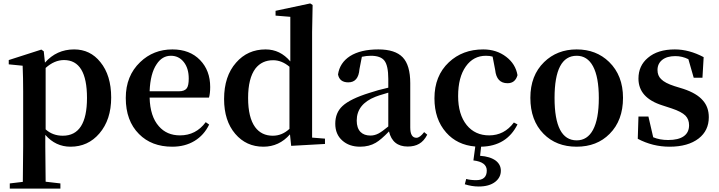

<svg xmlns="http://www.w3.org/2000/svg" viewBox="-20 -839 4188 1119"><path d="M37 260V230L113 221Q115 77 115 16V-306Q115 -384 112 -456L31 -464V-489L221 -550L235 -540L242 -474Q310 -551 412 -551Q506 -551 565 -477Q628 -400 628 -270.5Q628 -141 559 -61Q493 16 391 16Q304 16 244 -53V16Q244 76 246 220L332 230V260ZM346 -48Q487 -48 487 -268Q487 -489 353 -489Q297 -489 246 -443V-85Q287 -48 346 -48Z M984 16Q863 16 790 -58Q713 -135 713 -268Q713 -397 797 -477Q874 -551 985 -551Q1086 -551 1146 -489Q1205 -428 1205 -332Q1205 -294 1198 -270H852Q855 -160 906 -103Q952 -50 1029 -50Q1122 -50 1179 -127L1199 -113Q1169 -51 1113.5 -17.5Q1058 16 984 16ZM852 -307H1023Q1056 -307 1069 -325Q1080 -341 1080 -381Q1080 -441 1051 -477.5Q1022 -514 976 -514Q925 -514 893 -465Q856 -411 852 -307Z M1515 16Q1415 16 1351 -59Q1286 -135 1286 -262Q1286 -395 1356 -474Q1423 -551 1528 -551Q1613 -551 1672 -481V-741L1586 -748V-776L1788 -819L1802 -810L1799 -652V-37L1874 -31V0L1677 11L1670 -56Q1607 16 1515 16ZM1570 -48Q1624 -48 1667 -88V-450Q1622 -488 1572 -488Q1507 -488 1469 -440Q1426 -383 1426 -268Q1426 -154 1467 -98Q1504 -48 1570 -48Z M2079 16Q2015 16 1975 -20Q1934 -56 1934 -118Q1934 -182 1976 -221Q2021 -263 2134 -298Q2181 -314 2243 -328V-379Q2243 -457 2220 -486Q2198 -514 2141 -514Q2116 -514 2089 -508L2075 -436Q2069 -359 2010 -359Q1959 -359 1950 -405Q1960 -473 2020 -512Q2082 -551 2185 -551Q2283 -551 2327 -505Q2371 -459 2371 -354V-96Q2371 -36 2407 -36Q2427 -36 2452 -69L2470 -54Q2451 -17 2423 -1Q2396 15 2356 15Q2268 15 2247 -73Q2201 -25 2170 -7Q2131 16 2079 16ZM2139 -49Q2163 -49 2186 -61Q2207 -72 2243 -102V-299Q2238 -298 2230 -295Q2182 -281 2168 -275Q2059 -232 2059 -136Q2059 -93 2081 -70Q2102 -49 2139 -49Z M2770 248Q2730 248 2689 235L2697 204Q2722 211 2755 211Q2817 211 2817 155Q2817 105 2739 96L2750 15Q2644 6 2580 -67Q2512 -144 2512 -266Q2512 -397 2596 -476Q2676 -551 2796 -551Q2874 -551 2930 -508Q2985 -466 2996 -401Q2983 -354 2938 -354Q2874 -354 2866 -431L2851 -509Q2835 -514 2812 -514Q2739 -514 2695 -452Q2650 -389 2650 -279Q2650 -172 2700 -110Q2749 -50 2831 -50Q2919 -50 2975 -125L2996 -114Q2933 13 2784 16L2778 69Q2836 73 2869 97Q2899 120 2899 156Q2899 195 2866 221Q2831 248 2770 248Z M3148 -59Q3071 -137 3071 -269Q3071 -399 3151 -477Q3227 -551 3341 -551Q3455 -551 3530 -478Q3611 -399 3611 -269Q3611 -137 3533 -59Q3459 16 3340.5 16Q3222 16 3148 -59ZM3341 -21Q3403 -21 3436 -82Q3470 -145 3470 -267.5Q3470 -390 3436 -453Q3403 -514 3341 -514Q3212 -514 3212 -268Q3212 -21 3341 -21Z M3882 16Q3784 16 3697 -30L3701 -160H3759L3787 -39Q3825 -23 3874 -23Q3934 -23 3965 -45Q3996 -67 3996 -109Q3996 -143 3975 -165Q3952 -188 3895 -207L3840 -225Q3701 -269 3701 -381Q3701 -456 3756 -502Q3813 -551 3913 -551Q3996 -551 4081 -506L4074 -386H4023L3992 -494Q3956 -512 3916 -512Q3867 -512 3839.5 -490Q3812 -468 3812 -431Q3812 -398 3833 -378Q3855 -355 3911 -337L3963 -321Q4041 -295 4076 -254Q4111 -215 4111 -156Q4111 -78 4052 -32Q3990 16 3882 16Z"/></svg>

Font: GenRyuMin TW B
Style: Regular
Weight: 700
Version: Version 1.501;PS 1;hotconv 16.6.51;makeotf.lib2.5.65220